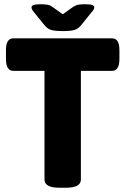

<svg xmlns="http://www.w3.org/2000/svg" viewBox="-20 -880 589 902"><path d="M260 2Q223 2 206 -8Q189 -18 189 -36V-547H43Q8 -547 8 -603V-645Q8 -700 43 -700H506Q541 -700 541 -645V-603Q541 -547 506 -547H360V-36Q360 -18 343 -8Q326 2 289 2ZM379 -860Q406 -860 414.5 -856Q423 -852 423 -845Q423 -841 420 -835.5Q417 -830 409 -821L363 -764Q348 -745 330.5 -739.5Q313 -734 275 -734Q237 -734 219.5 -739.5Q202 -745 187 -764L141 -821Q133 -830 130.5 -836Q128 -842 128 -845Q128 -852 136.5 -856Q145 -860 171 -860Q189 -860 202 -858Q215 -856 227 -847L275 -813L324 -848Q336 -856 348.5 -858Q361 -860 379 -860Z"/></svg>

Font: Asap ExtraBold
Style: Regular
Weight: 800
Designer: Pablo Cosgaya
Foundry: Omnibus-Type
Version: Version 3.001; ttfautohint (v1.8.4.7-5d5b)